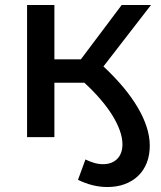

<svg xmlns="http://www.w3.org/2000/svg" viewBox="-20 -552 647 773"><path d="M396.5 -284.5Q441 -243 475.8 -201.5Q510.5 -160 534.2 -119.8Q558 -79.5 570.5 -40.8Q583 -2 583 34Q583 72.5 571 103.2Q559 134 536.5 155.8Q514 177.5 482.5 189.2Q451 201 412 201Q353.5 201 294 172L324 90Q342 99 359.8 104Q377.5 109 395 109Q430.5 109 451.8 87.8Q473 66.5 473 29Q473 3 462.2 -27Q451.5 -57 431.5 -89Q411.5 -121 383 -154Q354.5 -187 319.5 -219H199V0H89V-532H199V-313H305.5L470 -532H588Z"/></svg>

Font: Argentum Sans
Style: Regular
Weight: 400
Designer: Julieta Ulanovsky, Owen Earl, Chris M. Simpson, Rasmus Andersson, Cristiano Sobral
Foundry: The Argentum Sans Project Authors
Version: Version 3.135; ttfautohint (v1.8.4.7-5d5b-dirty)